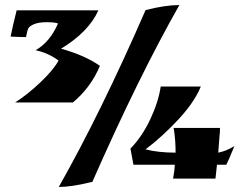

<svg xmlns="http://www.w3.org/2000/svg" viewBox="-20 -627 961 761"><path d="M676 -22Q676 -68 670 -109L668 -120H852Q852 -101 850 -87Q847 -55 845 -22Q877 -28 909 -48Q886 9 877 26H840L834 81H666Q672 48 673 26H509L497 -38Q543 -85 575.5 -154Q608 -223 617 -284H776Q750 -221 686.5 -153Q623 -85 557 -35Q607 -22 676 -22ZM210 -534Q197 -539 165 -539Q133 -539 114.5 -531Q96 -523 92 -514Q88 -505 86 -493.5Q84 -482 83 -480Q62 -480 22 -482Q31 -527 46 -586H370Q331 -500 222 -434Q316 -408 376 -366Q340 -280 269 -221H40Q89 -252 141 -301.5Q193 -351 212 -387Q172 -417 121 -428Q177 -459 210 -534ZM557 -587Q635 -607 691 -607Q529 -322 346 94L336 96Q262 114 213 114Q381 -183 557 -587Z"/></svg>

Font: Ruslan Display
Style: Regular
Weight: 400
Version: Version 1.001